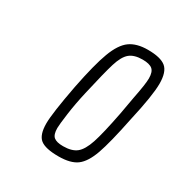

<svg xmlns="http://www.w3.org/2000/svg" viewBox="-103 -772 505 535"><g transform="rotate(30 149.5 -505.0)"><path d="M81 -377Q81 -409 99 -504Q115 -585 130 -625Q145 -665 166.5 -680.5Q188 -696 224 -696Q265 -696 282 -682Q299 -668 299 -630Q299 -592 279 -504Q262 -420 248.5 -382Q235 -344 215 -329Q195 -314 156 -314Q114 -314 97.5 -327Q81 -340 81 -377ZM246 -504 256 -560Q266 -610 266 -628Q266 -649 256.5 -657Q247 -665 225 -665Q198 -665 183.5 -653Q169 -641 159.5 -610Q150 -579 133 -504Q124 -465 119 -428.5Q114 -392 114 -381Q114 -360 123 -352.5Q132 -345 153 -345Q181 -345 196 -357Q211 -369 221.5 -400.5Q232 -432 246 -504Z"/></g></svg>

Font: Saira Ultra Condensed Thin
Style: Italic
Weight: 100
Width: 1
Italic angle: -12°
Designer: Hector Gatti with collaboration of the Omnibus-Type team
Foundry: Omnibus-Type
Version: Version 1.001; ttfautohint (v1.8)